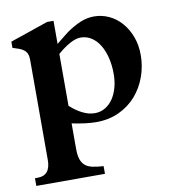

<svg xmlns="http://www.w3.org/2000/svg" viewBox="-79 -526 764 837"><g transform="rotate(-10 303.0 -108.0)"><path d="M213.4 -80.1Q237.8 -57.1 265.9 -42.7Q293.9 -28.3 321.8 -28.3Q346.7 -28.3 367.2 -40.5Q387.7 -52.7 401.9 -73.5Q416 -94.2 423.8 -122.3Q431.6 -150.4 431.6 -182.6Q431.6 -221.2 423.6 -254.2Q415.5 -287.1 400.6 -311.5Q385.7 -335.9 364.3 -349.9Q342.8 -363.8 315.9 -363.8Q295.9 -363.8 269.3 -349.4Q242.7 -335 213.4 -309.6ZM213.4 109.9Q213.4 138.2 219.2 156.2Q225.1 174.3 237.5 184.8Q250 195.3 270 199.7Q290 204.1 318.4 205.6V239.7H14.6V205.6H26.9Q83.5 205.6 83.5 136.7V-307.1Q83.5 -322.8 79.1 -333Q74.7 -343.3 66.2 -350.1Q57.6 -356.9 45.2 -361.6Q32.7 -366.2 16.6 -371.1V-398.4Q20.5 -399.9 33.4 -404.3Q46.4 -408.7 63.7 -414.6Q81.1 -420.4 100.6 -427.2Q120.1 -434.1 137.5 -439.9Q154.8 -445.8 167.7 -450.2Q180.7 -454.6 184.6 -456.1H213.4V-354Q234.4 -370.6 248 -381.8Q261.7 -393.1 268.1 -397.5Q298.8 -418.9 328.6 -431.6Q358.4 -444.3 389.6 -444.3Q424.8 -444.3 456.1 -429.7Q487.3 -415 510.7 -388.4Q534.2 -361.8 548.1 -325Q562 -288.1 562 -243.7Q562 -193.8 545.4 -147.7Q528.8 -101.6 497.8 -66.2Q466.8 -30.8 422.1 -9.8Q377.4 11.2 320.8 11.2Q299.3 11.2 271.7 7.8Q244.1 4.4 213.4 -2Z"/></g></svg>

Font: XB Niloofar
Style: Bold
Weight: 700
Designer: Behnam
Foundry: Irmug
Version: Version 7.201 2008